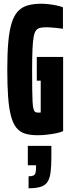

<svg xmlns="http://www.w3.org/2000/svg" viewBox="-20 -716 383 1028"><path d="M181 8Q141 8 113 -1Q85 -10 67 -33Q49 -56 38.5 -96Q28 -136 23.5 -197Q19 -258 19 -344Q19 -431 24.5 -492Q30 -553 42.5 -593Q55 -633 76 -655.5Q97 -678 128 -687Q159 -696 202 -696Q220 -696 241 -693.5Q262 -691 282 -687Q302 -683 317 -677V-562Q299 -565 281.5 -566.5Q264 -568 251 -569Q238 -570 232 -570Q212 -570 197.5 -567.5Q183 -565 174 -554.5Q165 -544 160.5 -520.5Q156 -497 154 -454Q152 -411 152 -344Q152 -279 152.5 -236.5Q153 -194 154.5 -169Q156 -144 159.5 -132Q163 -120 169 -116.5Q175 -113 185 -113Q192 -113 195 -113.5Q198 -114 198.5 -114Q199 -114 198 -114V-284H177V-411H318V-14Q303 -7 280.5 -2.5Q258 2 232.5 5Q207 8 181 8ZM133 292V228Q150 228 158.5 224Q167 220 170 209.5Q173 199 173 182V169H129V65H255V124Q255 173 251 205.5Q247 238 235 257Q223 276 198.5 284Q174 292 133 292Z"/></svg>

Font: Saira UltraCondensed Black
Style: Regular
Weight: 900
Width: 1
Designer: Hector Gatti with collaboration of the Omnibus-Type team
Foundry: Omnibus-Type
Version: Version 1.101